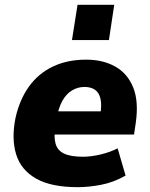

<svg xmlns="http://www.w3.org/2000/svg" viewBox="-20 -764 621 795"><path d="M302 11Q192 11 129.5 -24.5Q67 -60 47 -124.5Q27 -189 44 -275Q61 -351 99.5 -405Q138 -459 198 -488Q258 -517 337 -517Q406 -517 457 -488.5Q508 -460 531.5 -402Q555 -344 542 -254L535 -207H182L197 -303H408L395 -287Q402 -330 396 -355.5Q390 -381 373 -392.5Q356 -404 330 -404Q302 -404 278 -389.5Q254 -375 238 -346Q222 -317 214 -272L210 -243Q202 -198 210 -169.5Q218 -141 245.5 -128Q273 -115 323 -115Q357 -115 397 -124.5Q437 -134 467 -150L500 -37Q451 -9 399.5 1Q348 11 302 11ZM278 -598 301 -744H453L431 -598Z"/></svg>

Font: Nunito Sans 7pt SemiCondensed Black
Style: Italic
Weight: 900
Width: 4
Italic angle: -9°
Designer: Vernon Adams
Foundry: Vernon Adams
Version: Version 3.101;gftools[0.9.27]